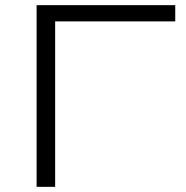

<svg xmlns="http://www.w3.org/2000/svg" viewBox="-20 -725 721 745"><path d="M122 0V-705H660V-642H194V0Z"/></svg>

Font: Nunito Sans 10pt Expanded Light
Style: Regular
Weight: 300
Width: 7
Designer: Vernon Adams
Foundry: Vernon Adams
Version: Version 3.101;gftools[0.9.27]